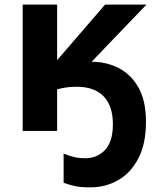

<svg xmlns="http://www.w3.org/2000/svg" viewBox="-20 -566 693 830"><path d="M611 -40Q611 56 578 119Q545 182 490.5 213Q436 244 370 244Q329 244 304 238.5Q279 233 255 224V98Q277 107 299 112.5Q321 118 349 118Q399 118 433.5 83Q468 48 468 -30Q468 -108 428 -149.5Q388 -191 311 -191Q282 -191 260 -187Q238 -183 227 -180V0H78V-546H227V-306L434 -546H613L376 -299Q441 -299 494.5 -271Q548 -243 579.5 -186Q611 -129 611 -40Z"/></svg>

Font: RS Noto Sans
Style: Bold
Weight: 700
Designer: Monotype Design Team
Foundry: Monotype Imaging Inc.
Version: Version 3.10